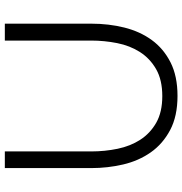

<svg xmlns="http://www.w3.org/2000/svg" viewBox="0 -750 755 795"><g transform="rotate(-90 377.5 -352.5)"><path d="M377 -58Q444 -58 488.5 -83.5Q533 -109 559.5 -150.5Q586 -192 596.5 -245Q607 -298 607 -352V-710H677V-352Q677 -280 661 -215.5Q645 -151 609.5 -102Q574 -53 517 -24Q460 5 378 5Q294 5 236.5 -25.5Q179 -56 144 -106Q109 -156 94 -220Q79 -284 79 -352V-710H148V-352Q148 -296 159 -243Q170 -190 196.5 -149Q223 -108 267 -83Q311 -58 377 -58Z"/></g></svg>

Font: Boldmen
Style: Regular
Weight: 400
Designer: Matt McInerney, Pablo Impallari, Rodrigo Fuenzalida
Foundry: LIVING CONCEPT
Version: Version 1.000